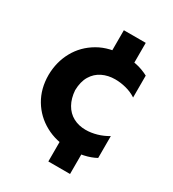

<svg xmlns="http://www.w3.org/2000/svg" viewBox="-178 -718 834 927"><g transform="rotate(30 239.0 -254.5)"><path d="M178 -252Q181 -208 199 -176Q217 -144 247.5 -127.5Q278 -111 317 -111Q347 -111 378.5 -120Q410 -129 438 -146V-24Q409 -8 372 0Q335 8 296 8Q221 8 160.5 -25Q100 -58 65 -116.5Q30 -175 30 -252Q31 -325 64 -384.5Q97 -444 158 -479.5Q219 -515 305 -515Q335 -515 369.5 -508Q404 -501 438 -483V-361Q412 -378 381 -386Q350 -394 320 -394Q281 -394 249 -378.5Q217 -363 198 -331.5Q179 -300 178 -252ZM359 -421H237V-620H359ZM238 -99H359V111H238Z"/></g></svg>

Font: Hind Variable Light
Style: Regular
Weight: 300
Designer: Manushi Parikh, Satya Rajpurohit
Foundry: Indian Type Foundry
Version: Version 3.000